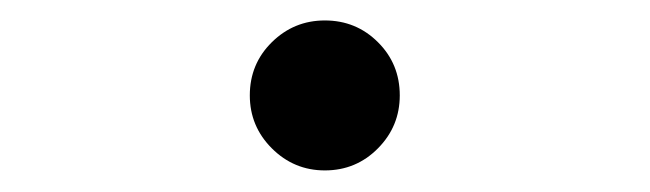

<svg xmlns="http://www.w3.org/2000/svg" viewBox="-20 -547 626 185"><path d="M293 -382.8Q263.2 -382.8 241.9 -404.1Q220.7 -425.3 220.7 -455.1Q220.7 -485.4 241.9 -506.3Q263.2 -527.3 293 -527.3Q323.2 -527.3 344.2 -506.3Q365.2 -485.4 365.2 -455.1Q365.2 -425.3 344.2 -404.1Q323.2 -382.8 293 -382.8Z"/></svg>

Font: Cascadia Code PL
Style: Regular
Weight: 400
Monospace: yes
Designer: Aaron Bell
Foundry: Saja Typeworks
Version: Version 2102.003